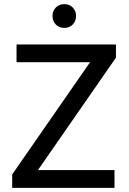

<svg xmlns="http://www.w3.org/2000/svg" viewBox="-20 -909 623 929"><path d="M39 -65 431 -630H541L149 -65ZM39 0V-65L119 -86H534V0ZM60 -608V-694H541V-630L460 -608ZM291 -774Q266 -774 250 -790.5Q234 -807 234 -832Q234 -856 250 -872.5Q266 -889 291 -889Q316 -889 332 -872.5Q348 -856 348 -832Q348 -807 332 -790.5Q316 -774 291 -774Z"/></svg>

Font: Outfit Thin
Style: Regular
Weight: 400
Version: Version 1.100;gftools[0.9.27]